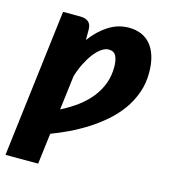

<svg xmlns="http://www.w3.org/2000/svg" viewBox="-113 -609 753 857"><g transform="rotate(15 264.0 -180.5)"><path d="M516 -355Q516 -304.5 500.2 -261Q484.5 -217.5 457.8 -180.5Q431 -143.5 395.5 -112.8Q360 -82 320.5 -57Q281 -32 239.8 -12.2Q198.5 7.5 160 22L142.5 164.5H-8.5L74.5 -518.5H154.5Q178.5 -518.5 192 -507.2Q205.5 -496 205.5 -470.5V-423.5Q241 -471.5 284.5 -499Q328 -526.5 377.5 -526.5Q409.5 -526.5 435 -515.8Q460.5 -505 478.5 -483.5Q496.5 -462 506.2 -429.8Q516 -397.5 516 -355ZM359 -339.5Q359 -372 349.2 -390.5Q339.5 -409 315.5 -409Q299.5 -409 282 -396.8Q264.5 -384.5 248.2 -363.2Q232 -342 217.8 -313.5Q203.5 -285 194 -252.5L174.5 -94.5Q217 -116 251 -141.5Q285 -167 309 -197.5Q333 -228 346 -263.2Q359 -298.5 359 -339.5Z"/></g></svg>

Font: Lato Black
Style: Italic
Weight: 900
Italic angle: -7°
Designer: Lukasz Dziedzic
Foundry: tyPoland Lukasz Dziedzic
Version: Version 2.007; 2014-02-27